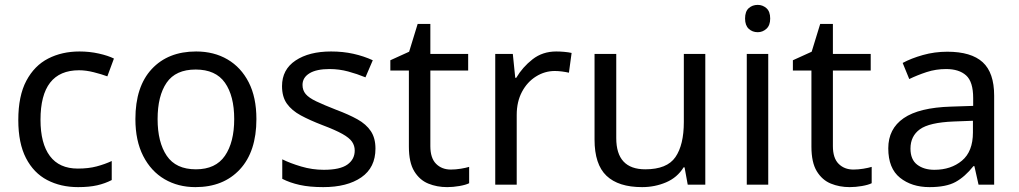

<svg xmlns="http://www.w3.org/2000/svg" viewBox="-20 -757 4176 787"><path d="M300 10Q229 10 173.5 -19Q118 -48 86.5 -109Q55 -170 55 -265Q55 -364 88 -426Q121 -488 177.5 -517Q234 -546 306 -546Q347 -546 385 -537.5Q423 -529 447 -517L420 -444Q396 -453 364 -461Q332 -469 304 -469Q146 -469 146 -266Q146 -169 184.5 -117.5Q223 -66 299 -66Q343 -66 376.5 -75Q410 -84 438 -97V-19Q411 -5 378.5 2.5Q346 10 300 10Z M1031 -269Q1031 -136 963.5 -63Q896 10 781 10Q710 10 654.5 -22.5Q599 -55 567 -117.5Q535 -180 535 -269Q535 -402 602 -474Q669 -546 784 -546Q857 -546 912.5 -513.5Q968 -481 999.5 -419.5Q1031 -358 1031 -269ZM626 -269Q626 -174 663.5 -118.5Q701 -63 783 -63Q864 -63 902 -118.5Q940 -174 940 -269Q940 -364 902 -418Q864 -472 782 -472Q700 -472 663 -418Q626 -364 626 -269Z M1519 -148Q1519 -70 1461 -30Q1403 10 1305 10Q1249 10 1208.5 1Q1168 -8 1137 -24V-104Q1169 -88 1214.5 -74.5Q1260 -61 1307 -61Q1374 -61 1404 -82.5Q1434 -104 1434 -140Q1434 -160 1423 -176Q1412 -192 1383.5 -208Q1355 -224 1302 -244Q1250 -264 1213 -284Q1176 -304 1156 -332Q1136 -360 1136 -404Q1136 -472 1191.5 -509Q1247 -546 1337 -546Q1386 -546 1428.5 -536.5Q1471 -527 1508 -510L1478 -440Q1444 -454 1407 -464Q1370 -474 1331 -474Q1277 -474 1248.5 -456.5Q1220 -439 1220 -409Q1220 -387 1233 -371.5Q1246 -356 1276.5 -341.5Q1307 -327 1358 -307Q1409 -288 1445 -268Q1481 -248 1500 -219.5Q1519 -191 1519 -148Z M1828 -62Q1848 -62 1869 -65.5Q1890 -69 1903 -73V-6Q1889 1 1863 5.5Q1837 10 1813 10Q1771 10 1735.5 -4.5Q1700 -19 1678 -55Q1656 -91 1656 -156V-468H1580V-510L1657 -545L1692 -659H1744V-536H1899V-468H1744V-158Q1744 -109 1767.5 -85.5Q1791 -62 1828 -62Z M2260 -546Q2275 -546 2292.5 -544.5Q2310 -543 2323 -540L2312 -459Q2299 -462 2283.5 -464Q2268 -466 2254 -466Q2213 -466 2177 -443.5Q2141 -421 2119.5 -380.5Q2098 -340 2098 -286V0H2010V-536H2082L2092 -438H2096Q2122 -482 2163 -514Q2204 -546 2260 -546Z M2871 -536V0H2799L2786 -71H2782Q2756 -29 2710 -9.5Q2664 10 2612 10Q2515 10 2466 -36.5Q2417 -83 2417 -185V-536H2506V-191Q2506 -63 2625 -63Q2714 -63 2748.5 -113Q2783 -163 2783 -257V-536Z M3086 -737Q3106 -737 3121.5 -723.5Q3137 -710 3137 -681Q3137 -653 3121.5 -639Q3106 -625 3086 -625Q3064 -625 3049 -639Q3034 -653 3034 -681Q3034 -710 3049 -723.5Q3064 -737 3086 -737ZM3129 -536V0H3041V-536Z M3478 -62Q3498 -62 3519 -65.5Q3540 -69 3553 -73V-6Q3539 1 3513 5.5Q3487 10 3463 10Q3421 10 3385.5 -4.5Q3350 -19 3328 -55Q3306 -91 3306 -156V-468H3230V-510L3307 -545L3342 -659H3394V-536H3549V-468H3394V-158Q3394 -109 3417.5 -85.5Q3441 -62 3478 -62Z M3863 -545Q3961 -545 4008 -502Q4055 -459 4055 -365V0H3991L3974 -76H3970Q3935 -32 3896.5 -11Q3858 10 3790 10Q3717 10 3669 -28.5Q3621 -67 3621 -149Q3621 -229 3684 -272.5Q3747 -316 3878 -320L3969 -323V-355Q3969 -422 3940 -448Q3911 -474 3858 -474Q3816 -474 3778 -461.5Q3740 -449 3707 -433L3680 -499Q3715 -518 3763 -531.5Q3811 -545 3863 -545ZM3889 -259Q3789 -255 3750.5 -227Q3712 -199 3712 -148Q3712 -103 3739.5 -82Q3767 -61 3810 -61Q3878 -61 3923 -98.5Q3968 -136 3968 -214V-262Z"/></svg>

Font: Noto Sans Elymaic
Style: Regular
Weight: 400
Designer: Morgane Pierson
Foundry: Google LLC
Version: Version 1.002; ttfautohint (v1.8.4.7-5d5b)